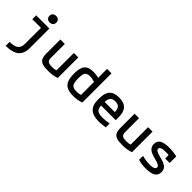

<svg xmlns="http://www.w3.org/2000/svg" viewBox="154 -1913 3292 3292"><g transform="rotate(45 1800.0 -267.5)"><path d="M97 124Q208 124 257.5 86Q307 48 307 -36V-426H97V-520H417V-44Q417 90 338.5 155Q260 220 97 220ZM347 -597Q309 -597 286.5 -618Q264 -639 264 -676Q264 -713 286.5 -734Q309 -755 347 -755Q385 -755 407.5 -734Q430 -713 430 -676Q430 -639 407.5 -618Q385 -597 347 -597Z M911 10Q824 10 774 -7Q724 -24 703.5 -65.5Q683 -107 683 -180V-520H791V-186Q791 -128 817 -106.5Q843 -85 916 -85Q942 -85 963.5 -87.5Q985 -90 1010 -98V-520H1118V-22Q1074 -6 1024 2Q974 10 911 10Z M1519 10Q1577 10 1627.5 1Q1678 -8 1714 -22V-730H1606V-513Q1576 -522 1544 -526Q1512 -530 1478 -530Q1399 -530 1351.5 -504.5Q1304 -479 1283 -422Q1262 -365 1262 -270Q1262 -169 1287.5 -107.5Q1313 -46 1369.5 -18Q1426 10 1519 10ZM1606 -413V-99Q1563 -84 1507 -84Q1454 -84 1424.5 -100.5Q1395 -117 1382.5 -157Q1370 -197 1370 -268Q1370 -332 1381 -368.5Q1392 -405 1417.5 -420Q1443 -435 1488 -435Q1516 -435 1544 -430Q1572 -425 1606 -413Z M2143 10Q2004 10 1936 -51.5Q1868 -113 1868 -240V-280Q1868 -409 1924 -469.5Q1980 -530 2100 -530Q2220 -530 2276.5 -469.5Q2333 -409 2333 -280V-213H1977Q1980 -163 1996.5 -134.5Q2013 -106 2049 -94.5Q2085 -83 2146 -83Q2181 -83 2217 -86.5Q2253 -90 2299 -99V-6Q2263 1 2222 5.5Q2181 10 2143 10ZM1977 -300H2224Q2221 -374 2192.5 -405.5Q2164 -437 2101 -437Q2038 -437 2009 -405.5Q1980 -374 1977 -300Z M2711 10Q2624 10 2574 -7Q2524 -24 2503.5 -65.5Q2483 -107 2483 -180V-520H2591V-186Q2591 -128 2617 -106.5Q2643 -85 2716 -85Q2742 -85 2763.5 -87.5Q2785 -90 2810 -98V-520H2918V-22Q2874 -6 2824 2Q2774 10 2711 10Z M3279 10Q3227 10 3183.5 3.5Q3140 -3 3096 -16V-112Q3143 -99 3191 -92Q3239 -85 3283 -85Q3408 -85 3408 -144Q3408 -167 3380 -184.5Q3352 -202 3287 -218Q3176 -244 3129.5 -282.5Q3083 -321 3083 -387Q3083 -462 3140 -496Q3197 -530 3321 -530Q3365 -530 3406 -525.5Q3447 -521 3506 -508L3505 -348H3397V-432Q3378 -434 3361 -434.5Q3344 -435 3327 -435Q3256 -435 3224.5 -422Q3193 -409 3193 -380Q3193 -356 3222 -338.5Q3251 -321 3320 -304Q3430 -279 3474 -242Q3518 -205 3518 -140Q3518 -63 3460.5 -26.5Q3403 10 3279 10Z"/></g></svg>

Font: M PLUS Code Latin 60 Medium
Style: Regular
Weight: 500
Width: 7
Monospace: yes
Designer: Coji Morishita
Foundry: UNDERFOREST DESIGN
Version: Version 1.005; ttfautohint (v1.8.3)